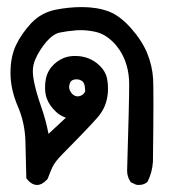

<svg xmlns="http://www.w3.org/2000/svg" viewBox="-20 -338 540 545"><path d="M67.9 -271.5Q96.7 -302.2 138.2 -310.5Q175.8 -317.9 212.4 -317.9Q254.9 -317.9 288.1 -305.7Q319.8 -293.9 351.6 -258.3Q382.8 -223.1 397.5 -187.7Q412.1 -152.3 414.6 -114.7Q415.5 -98.1 415.5 -42.7Q415.5 12.7 414.1 121.1V121.6Q412.1 151.4 398.9 177.7L397.5 179.2Q387.7 187 374.5 187Q368.2 187 365.7 186L351.1 179.2L350.1 177.2Q340.8 163.6 340.8 146.5Q346.7 -48.3 346.7 -97.7Q346.7 -154.8 319.3 -196.3Q310.5 -209.5 299.3 -220.2Q277.3 -241.7 251 -247.6Q229.5 -252.4 209.5 -252.4Q203.6 -252.4 197.3 -252Q170.9 -250 149.9 -245.6Q131.3 -241.7 111.8 -219.7Q91.8 -195.8 80.6 -170.4Q73.2 -154.3 73.2 -134.8Q73.2 -114.3 84 -75.7Q89.4 -56.2 97.2 -34.2Q110.4 3.4 117.7 42L167 -3.9Q148.4 -10.3 136.2 -23.4Q119.1 -40.5 112.8 -58.6Q107.9 -71.8 107.9 -89.8Q107.9 -95.2 108.4 -101.6Q110.4 -127.9 125 -146.5Q139.6 -164.6 160.6 -173.3Q175.3 -179.2 192.9 -179.2Q235.4 -179.2 264.2 -150.4Q279.3 -135.3 283.7 -116.2Q286.6 -101.6 286.6 -87.4Q286.6 -81.1 286.1 -74.2Q284.2 -53.7 277.3 -37.1Q270.5 -20.5 257.3 -5.1Q244.1 10.3 211.7 43.9Q179.2 77.6 157.7 99.1Q136.2 120.6 128.9 136.2Q121.6 152.3 115.2 169.9Q113.3 172.4 111.8 173.3Q98.6 187 85.4 187Q69.8 187 56.2 169.9L54.7 168L52.2 64Q50.8 10.7 30.8 -35.6Q9.8 -84.5 9.8 -130.6Q9.8 -176.8 25.1 -209.2Q40.5 -241.7 67.9 -271.5ZM221.7 -80.1Q221.7 -99.6 214.8 -106.4Q207.5 -112.8 197.5 -112.8Q187.5 -112.8 182.1 -107.9Q178.7 -104.5 177.2 -97.7Q176.3 -94.2 176.3 -90.8Q176.3 -80.6 185.1 -71.3Q192.4 -64.5 200.2 -64.5Q209.5 -64.5 216.8 -71.3Q219.7 -74.2 221.7 -78.1Q221.7 -79.1 221.7 -80.1Z"/></svg>

Font: Bakudai
Style: Bold
Weight: 700
Version: Version 1.48